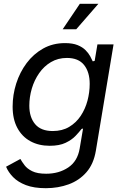

<svg xmlns="http://www.w3.org/2000/svg" viewBox="-20 -781 653 1017"><path d="M222.7 215.8Q159.7 215.8 117.2 199.5Q74.7 183.1 49.3 157Q23.9 130.9 12.2 102.1L87.9 61Q96.2 75.7 109.9 94Q123.5 112.3 150.4 125.7Q177.2 139.2 224.6 139.2Q292 139.2 341.3 106.2Q390.6 73.2 401.9 6.3L419.9 -100.1L412.1 -98.1Q399.9 -82 379.9 -61Q359.9 -40 327.1 -24.4Q294.4 -8.8 243.2 -8.8Q185.1 -8.8 140.9 -33Q96.7 -57.1 71.8 -103.5Q46.9 -149.9 46.9 -216.3Q46.9 -278.8 65.9 -338.6Q85 -398.4 121.1 -446.8Q157.2 -495.1 208.5 -523.9Q259.8 -552.7 324.2 -552.7Q364.7 -552.7 391.1 -542Q417.5 -531.2 433.3 -515.1Q449.2 -499 457.8 -482.9Q466.3 -466.8 471.2 -456.1L481.4 -458.5L496.1 -545.9H581.5L487.8 17.1Q476.1 87.4 438 131.1Q399.9 174.8 344 195.3Q288.1 215.8 222.7 215.8ZM259.3 -86.9Q309.6 -86.9 346.4 -108.9Q383.3 -130.9 407.5 -167.2Q431.6 -203.6 443.4 -247.8Q455.1 -292 455.1 -336.9Q455.1 -399.4 425.3 -436.8Q395.5 -474.1 334.5 -474.1Q287.1 -474.1 250 -452.1Q212.9 -430.2 187.3 -393.3Q161.6 -356.4 148.4 -311.5Q135.3 -266.6 135.3 -221.2Q135.3 -160.2 166 -123.5Q196.8 -86.9 259.3 -86.9ZM312 -626 402.8 -760.7H501L383.8 -626Z"/></svg>

Font: Inter Variable
Style: Italic
Weight: 400
Italic angle: -9.39999°
Designer: Rasmus Andersson
Foundry: rsms
Version: Version 4.001;git-9221beed3